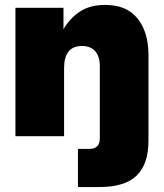

<svg xmlns="http://www.w3.org/2000/svg" viewBox="-20 -547 658 771"><path d="M293 204.1V50.8H339.8Q380.9 50.8 380.9 7.8V-281.2Q380.9 -320.3 362.3 -341.3Q343.8 -362.3 309.1 -362.3Q237.3 -362.3 237.3 -273.4V0H42V-515.6H234.9V-429.7Q260.7 -474.1 301.3 -500.7Q341.8 -527.3 402.3 -527.3Q488.3 -527.3 532.2 -472.9Q576.2 -418.5 576.2 -325.2V18.6Q576.2 111.3 529.1 157.7Q481.9 204.1 378.9 204.1Z"/></svg>

Font: Inter Display Black
Style: Regular
Weight: 900
Designer: Rasmus Andersson
Foundry: rsms
Version: Version 4.000;git-a52131595